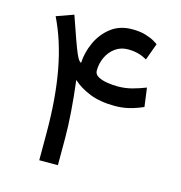

<svg xmlns="http://www.w3.org/2000/svg" viewBox="-98 -737 780 826"><g transform="rotate(15 291.5 -324.0)"><path d="M133.8 -644 168.9 -543.5Q183.6 -502.4 191.9 -483.6Q200.2 -464.8 205.3 -459Q210.4 -453.1 215.3 -450.7Q217.3 -497.1 237.8 -542.5Q258.3 -587.9 296.9 -617.9Q335.4 -647.9 391.1 -647.9Q426.8 -647.9 451.7 -640.1Q476.6 -632.3 491 -623.8Q505.4 -615.2 508.3 -612.8L481 -537.6Q473.6 -541.5 464.1 -546.1Q454.6 -550.8 440.9 -554.2Q432.1 -556.6 421.1 -558.1Q410.2 -559.6 396.5 -559.6Q363.3 -559.6 339.1 -541.7Q314.9 -523.9 302 -495.8Q289.1 -467.8 289.1 -436.5Q289.1 -419.9 305.9 -410.6Q322.8 -401.4 346.9 -397.7Q371.1 -394 392.6 -394Q426.3 -394 456.8 -402.1Q487.3 -410.2 516.6 -421.9L527.8 -338.4Q497.1 -324.7 466.8 -317.1Q436.5 -309.6 402.8 -309.6Q337.9 -309.6 291.3 -328.1Q244.6 -346.7 214.4 -375Q232.9 -224.1 232.9 -119.6V0H149.9V-121.1Q149.9 -277.3 127 -399.9Q104 -522.5 57.6 -616.7Z"/></g></svg>

Font: Vazir FD
Style: Regular-FD
Weight: 400
Designer: Saber Rastikerdar
Foundry: Saber Rastikerdar
Version: Version 30.0.0